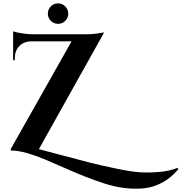

<svg xmlns="http://www.w3.org/2000/svg" viewBox="-20 -908 1096 1158"><path d="M373.5 -782Q355.5 -764.2 330.1 -764.2Q304.7 -764.2 286.6 -782Q268.6 -799.8 268.6 -825.7Q268.6 -851.6 286.6 -869.6Q304.7 -887.7 330.1 -887.7Q355.5 -887.7 373.5 -869.6Q391.6 -851.6 391.6 -825.7Q391.6 -799.8 373.5 -782ZM1049.3 105 1056.2 111.8Q1013.2 163.6 959.7 192.6Q906.2 221.7 849.9 227.5Q793.5 233.4 732.4 226.1Q671.4 218.8 608.9 198.5Q546.4 178.2 485.4 153.8Q424.3 129.4 363.3 102.1Q302.2 74.7 248.8 52.5Q195.3 30.3 143.3 15.4Q91.3 0.5 52.2 0H44.9V-9.3L411.6 -658.7H169.9Q124 -658.2 96.7 -630.4Q69.3 -602.5 69.3 -556.6V-544.9H59.1V-719.2Q74.2 -712.9 112.3 -707Q150.4 -701.2 180.7 -701.2H498.5Q528.8 -701.2 562.3 -705.1Q595.7 -709 604.5 -713.9V-705.6L214.4 -8.3L244.6 -0.5Q279.3 8.8 345.7 26.4Q469.2 59.6 528.8 74.5Q588.4 89.4 679.9 108.6Q771.5 127.9 825 131.1Q878.4 134.3 939.7 129.2Q1001 124 1049.3 105Z"/></svg>

Font: Cinzel Decorative Bold
Style: Regular
Weight: 700
Designer: Natanael Gama
Version: Version 1.001;PS 001.001;hotconv 1.0.56;makeotf.lib2.0.21325